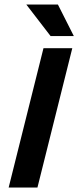

<svg xmlns="http://www.w3.org/2000/svg" viewBox="-20 -841 351 861"><path d="M18.8 0 175 -625H304.2L147.9 0ZM206.9 -679.2 97.9 -820.8H239.6L311.1 -679.2Z"/></svg>

Font: Afacad
Style: Italic
Weight: 400
Italic angle: -14°
Designer: Kristian Moeller
Foundry: Dicotype
Version: Version 1.000